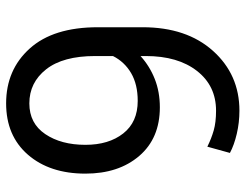

<svg xmlns="http://www.w3.org/2000/svg" viewBox="-104 -656 771 602"><g transform="rotate(90 281.0 -355.5)"><path d="M327.6 -721.2Q364.7 -721.2 400.1 -712.9Q435.5 -704.6 460 -691.4L440.4 -620.6Q415 -633.3 389.4 -640.6Q363.8 -647.9 327.6 -647.9Q249.5 -647.9 202.9 -588.1Q156.2 -528.3 156.2 -427.7V-411.1Q188 -439.9 228.3 -455.8Q268.6 -471.7 316.9 -471.7Q414.1 -471.7 469.5 -407Q524.9 -342.3 524.9 -238.3Q524.9 -126.5 465.6 -58.1Q406.2 10.3 304.7 10.3Q199.2 10.3 132.6 -63.7Q65.9 -137.7 65.9 -277.3V-417.5Q65.9 -555.7 140.1 -638.4Q214.4 -721.2 327.6 -721.2ZM296.9 -402.3Q245.1 -402.3 209.7 -381.6Q174.3 -360.8 156.2 -324.7V-268.6Q156.2 -168 197.8 -115.2Q239.3 -62.5 304.7 -62.5Q367.2 -62.5 400.9 -112.3Q434.6 -162.1 434.6 -238.3Q434.6 -311.5 398.9 -356.9Q363.3 -402.3 296.9 -402.3Z"/></g></svg>

Font: Roboto Web
Style: Regular
Weight: 400
Designer: Google
Version: Version 1.200310; 2013